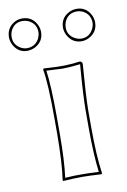

<svg xmlns="http://www.w3.org/2000/svg" viewBox="-95 -681 485 731"><g transform="rotate(-10 147.5 -315.5)"><path d="M-19 -570.8Q-19 -608.9 14.2 -627Q27.8 -633.8 42 -633.8Q81.5 -633.8 98.6 -598.6Q105 -585 105 -570.8Q105 -533.7 71.3 -516.1Q57.1 -509.3 42 -508.8Q5.9 -508.8 -11.7 -542.5Q-18.6 -556.6 -19 -570.8ZM189.9 -570.8Q189.9 -610.4 225.1 -627.4Q238.8 -633.8 252.9 -633.8Q289.6 -633.8 307.1 -600.1Q314 -585.9 314 -570.8Q314 -534.7 281.2 -516.6Q267.1 -509.3 252.9 -508.8Q214.8 -508.8 197.3 -543Q190.4 -556.6 189.9 -570.8ZM98.1 -234.9Q98.1 -374 87.9 -428.2L90.8 -432.1Q97.7 -432.1 115.2 -430.7Q146 -428.7 162.1 -429.2Q167 -429.2 171.4 -429.2Q175.8 -429.2 180.4 -429.7Q185.1 -430.2 189 -430.2Q192.9 -430.2 198 -430.7Q203.1 -431.2 205.6 -431.2Q208 -431.2 212.9 -432.1Q217.8 -433.1 219.5 -433.1Q221.2 -433.1 226.1 -433.6L231 -434.1Q239.3 -432.1 240.2 -423.8Q230.5 -301.3 230 -246.1V-180.2Q230 -70.8 240.2 0L237.8 2.9Q191.9 0 164.1 0Q133.8 0 89.8 2.9L87.9 0Q97.7 -68.4 98.1 -180.2ZM-8.8 -570.8Q-8.8 -539.6 20 -524.4Q31.2 -519 42 -519Q74.7 -519 89.8 -548.8Q94.7 -560.1 95.2 -570.8Q95.2 -605.5 64 -619.6Q53.2 -624 42 -624Q10.3 -624 -3.9 -594.2Q-8.8 -582.5 -8.8 -570.8ZM200.2 -570.8Q200.2 -539.1 230 -524.4Q241.7 -519 252.9 -519Q283.7 -519 298.3 -548.3Q303.7 -559.6 304.2 -570.8Q304.2 -605 273.4 -619.6Q263.2 -624 252.9 -624Q218.3 -624 204.6 -592.8Q200.2 -581.5 200.2 -570.8ZM107.9 -234.9V-180.2Q107.9 -72.3 99.1 -7.8Q134.3 -10.3 164.1 -9.8Q194.3 -9.8 229 -7.8Q220.2 -76.7 220.2 -180.2V-246.1Q220.2 -304.2 230 -423.8Q188 -418.9 162.1 -418.9Q151.9 -418.9 99.1 -421.9Q107.9 -364.3 107.9 -234.9Z"/></g></svg>

Font: Linux Biolinum Outline O
Style: Bold
Weight: 700
Designer: Philipp H. Poll
Foundry: Philipp H. Poll
Version: Version 0.9.2